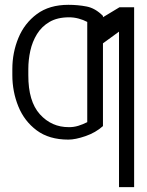

<svg xmlns="http://www.w3.org/2000/svg" viewBox="-20 -558 596 781"><path d="M525.6 -528.4V203.1H464.1V-429.3L398.8 -381.7V-45.1Q369 -18.5 327.8 -4.3Q286.6 9.9 258.2 9.9Q179.7 9.9 129.3 -27.7Q78.8 -65.3 54.5 -125.4Q30.2 -185.4 30.2 -252.5V-277Q30.2 -344.1 54.9 -403.8Q79.5 -463.4 130.1 -500.9Q180.8 -538.4 258.2 -538.4Q296.5 -538.4 332 -531.6Q367.5 -524.9 398.8 -493.3V-487.9L465.9 -528.4ZM259.9 -40.8Q279.5 -40.5 298.5 -46.3Q317.5 -52.2 334.9 -61.1V-468.8Q318.9 -477.3 299.9 -482.4Q280.9 -487.6 261 -487.6Q213.4 -487.6 181.5 -468.9Q149.5 -450.3 130.5 -419.4Q111.5 -388.5 103.3 -351.4Q95.2 -314.3 95.2 -277V-252.5Q94.8 -145.6 142.4 -93Q190 -40.5 259.9 -40.8Z"/></svg>

Font: Inter UI Extra Light
Style: Regular
Weight: 200
Designer: Rasmus Andersson
Foundry: rsms
Version: 3.2;8d6f07862